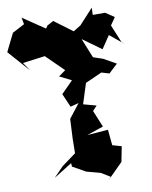

<svg xmlns="http://www.w3.org/2000/svg" viewBox="-99 -979 829 1047"><g transform="rotate(-5 316.0 -455.0)"><path d="M43 -660 165 -687 150 -699 269 -601 233 -570 301 -543 242 -472 281 -400 326 -416 273 -334 277 -227 283 -145 210 -81 161 -21 257 -93 260 -74 335 -40 414 -26 468 1 452 18 531 -76 540 -161 489 -171 473 -257 359 -238 447 -277 401 -366 423 -394 350 -407 376 -522 464 -571 508 -562 553 -612 480 -645 426 -658 373 -762 482 -697 523 -771 605 -715 590 -724 539 -822 564 -866 513 -894 445 -888 443 -928 373 -837 334 -808 227 -874 194 -852 185 -836 57 -907 76 -839 79 -878 3 -829 -28 -750 -37 -726 79 -616Z"/></g></svg>

Font: Hussar Lance
Style: Regular
Weight: 700
Foundry: Cannot Into Space Fonts, PlusOne Fonts
Version: Version 2.27